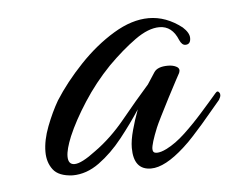

<svg xmlns="http://www.w3.org/2000/svg" viewBox="-32 -571 409 329"><g transform="rotate(-5 172.5 -406.5)"><path d="M81 -278Q57 -279 47.5 -291.5Q38 -304 38 -322Q38 -342 47 -365.5Q56 -389 67 -408Q86 -438 114 -467.5Q142 -497 173.5 -516Q205 -535 234 -535Q264 -535 291 -514Q302 -504 302 -495Q302 -484 293 -484Q287 -484 283 -493Q273 -518 251 -518Q232 -518 209 -501.5Q186 -485 161 -460Q135 -433 115 -402Q95 -371 84 -345Q75 -323 75 -311Q75 -297 86 -297Q98 -297 123 -316Q151 -336 175.5 -366Q200 -396 223 -422L236 -442Q242 -451 260 -451Q269 -451 275 -447.5Q281 -444 278 -437Q278 -437 271.5 -425Q265 -413 256.5 -396.5Q248 -380 241 -366Q234 -352 232 -347Q221 -320 221 -311Q221 -304 228 -304Q235 -304 245 -309Q261 -317 277.5 -332.5Q294 -348 309 -365L324 -382L337 -397Q341 -402 344 -397Q345 -396 345 -393Q345 -390 342 -385L309 -346L292 -327Q283 -317 274 -309Q240 -278 216 -278Q186 -278 186 -316Q186 -329 191 -347Q195 -362 202 -381Q187 -358 168 -334Q149 -310 127 -294Q105 -278 81 -278Z"/></g></svg>

Font: Birthstone Bounce
Style: Regular
Weight: 400
Designer: Robert E. Leuschke
Foundry: Rob Leuschke
Version: Version 1.010; ttfautohint (v1.8.3)